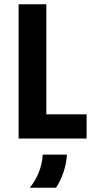

<svg xmlns="http://www.w3.org/2000/svg" viewBox="-20 -645 457 894"><path d="M66.7 0V-625H195.8V-112.5H383.3V0ZM118.7 229.2Q143.7 198.6 159.7 160.1Q175.7 121.5 179.2 75H291.7Q288.9 117.4 276 155.9Q263.2 194.4 241 229.2Z"/></svg>

Font: Afacad Flux
Style: Bold
Weight: 700
Designer: Kristian Moeller
Foundry: Dicotype
Version: Version 1.100